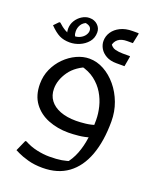

<svg xmlns="http://www.w3.org/2000/svg" viewBox="-176 -829 968 1190"><g transform="rotate(20 308.0 -234.0)"><path d="M339 -609Q339 -641 357 -668Q375 -695 408.5 -711.5Q442 -728 488 -728H528V-720L515 -658H477Q440 -658 419 -641.5Q398 -625 394 -596L389 -615Q404 -588 428 -582Q452 -576 477 -576H526V-569L515 -506H461Q421 -506 393.5 -521.5Q366 -537 352.5 -560.5Q339 -584 339 -609ZM123 -557 179 -559Q169 -567 163 -577.5Q157 -588 157 -607Q157 -630 169 -650Q181 -670 209 -680L185 -676Q206 -676 221.5 -667Q237 -658 237 -638Q237 -624 227 -609Q217 -594 198 -584Q179 -574 150 -574Q122 -574 97 -588Q72 -602 49 -624H42L12 -593Q47 -557 76 -542.5Q105 -528 145 -528Q177 -528 209 -541.5Q241 -555 263 -581Q285 -607 285 -645Q285 -673 264 -693Q243 -713 210 -713Q185 -713 161 -698Q137 -683 122 -658.5Q107 -634 107 -604Q107 -586 112.5 -574.5Q118 -563 123 -557ZM252 260Q198 260 155.5 248Q113 236 88.5 224Q64 212 64 212L96 140H104Q142 161 185.5 170.5Q229 180 268 180Q317 180 349 174.5Q381 169 412 158L376 184Q411 143 430 93.5Q449 44 456.5 -12.5Q464 -69 464 -132Q464 -174 453 -218.5Q442 -263 418 -303Q394 -343 355 -373Q316 -403 259 -416L317 -428Q231 -397 191.5 -340.5Q152 -284 152 -226Q152 -182 175.5 -150.5Q199 -119 243 -102Q287 -85 348 -85Q374 -85 410 -89Q446 -93 479 -105L471 -20Q435 -8 396 -4Q357 0 328 0Q256 0 195 -24Q134 -48 97 -98Q60 -148 60 -224Q60 -277 80.5 -322.5Q101 -368 135.5 -402.5Q170 -437 212 -456.5Q254 -476 296 -476Q346 -476 392.5 -450.5Q439 -425 476 -380.5Q513 -336 534.5 -278.5Q556 -221 556 -156Q556 -26 521.5 67.5Q487 161 419.5 210.5Q352 260 252 260Z"/></g></svg>

Font: Kufam
Style: Regular
Weight: 400
Designer: Wael Morcos, Artur Schmal
Foundry: Original Type
Version: Version 1.301; ttfautohint (v1.8.3)